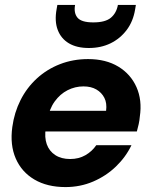

<svg xmlns="http://www.w3.org/2000/svg" viewBox="-20 -748 611 780"><path d="M246 12Q172 12 120 -18.5Q68 -49 44 -104Q20 -159 30 -232Q38 -291 63.5 -341.5Q89 -392 130 -429.5Q171 -467 224 -487.5Q277 -508 338 -508Q410 -508 460.5 -477.5Q511 -447 534.5 -394Q558 -341 548 -274Q547 -260 543.5 -244Q540 -228 536 -214H125L140 -298H411Q415 -329 404 -350.5Q393 -372 371.5 -384.5Q350 -397 319 -397Q285 -397 254.5 -381.5Q224 -366 202 -335.5Q180 -305 171 -257L166 -228Q160 -190 170 -162Q180 -134 204.5 -118Q229 -102 265 -102Q300 -102 327 -117.5Q354 -133 371 -158H514Q491 -110 451 -71.5Q411 -33 358.5 -10.5Q306 12 246 12ZM341 -553Q292 -553 260 -572Q228 -591 214.5 -626.5Q201 -662 210 -711L213 -728H285Q279 -695 295 -676Q311 -657 359 -657Q408 -657 430.5 -676Q453 -695 459 -728H532L529 -710Q521 -661 494.5 -626Q468 -591 429 -572Q390 -553 341 -553Z"/></svg>

Font: DM Sans 36pt ExtraBold
Style: Italic
Weight: 800
Italic angle: -10°
Designer: Colophon Foundry, Jonny Pinhorn
Foundry: Colophon Foundry
Version: Version 4.004;gftools[0.9.30]